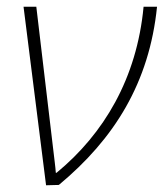

<svg xmlns="http://www.w3.org/2000/svg" viewBox="-20 -550 493 571"><path d="M117 1 155 0C320 -137 424 -304 447 -530H407C387 -317 289 -152 148 -36H146C145 -53 141 -81 138 -108L88 -530H50Z"/></svg>

Font: Noto Sans ExtraLight
Style: Italic
Weight: 200
Italic angle: -12°
Designer: Monotype Design Team
Foundry: Monotype Imaging Inc.
Version: Version 2.013